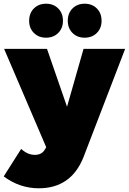

<svg xmlns="http://www.w3.org/2000/svg" viewBox="-40 -810 694 1034"><path d="M299 -698Q299 -658 273.5 -632.5Q248 -607 208 -607Q168 -607 142.5 -632.5Q117 -658 117 -698Q117 -739 142.5 -764.5Q168 -790 208 -790Q248 -790 273.5 -764.5Q299 -739 299 -698ZM507 -698Q507 -658 481.5 -632.5Q456 -607 416 -607Q376 -607 350.5 -632.5Q325 -658 325 -698Q325 -739 350.5 -764.5Q376 -790 416 -790Q456 -790 481.5 -764.5Q507 -739 507 -698ZM409 38Q342 204 169 204Q66 204 -20 140L74 -8Q109 24 147 24Q185 24 201 -4L209 -17L-18 -547H213L321 -235L410 -547H634Z"/></svg>

Font: MontserratBlack
Style: Regular
Weight: 900
Designer: Julieta Ulanovsky
Foundry: Julieta Ulanovsky
Version: Version 4.000